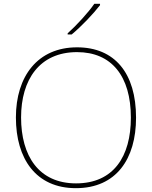

<svg xmlns="http://www.w3.org/2000/svg" viewBox="-20 -972 794 1002"><path d="M502 -945V-952H472C443 -909 378 -838 333 -798V-792H354C407 -836 467 -900 502 -945ZM690 -358C690 -590 579 -725 382 -725C177 -725 63 -574 63 -359C63 -143 168 10 376 10C587 10 690 -143 690 -358ZM90 -359C90 -556 186 -700 382 -700C562 -700 663 -575 663 -358C663 -156 573 -15 377 -15C182 -15 90 -159 90 -359Z"/></svg>

Font: Noto Sans Telugu Thin
Style: Regular
Weight: 100
Designer: Jelle Bosma - Monotype Design Team
Foundry: Monotype Imaging Inc.
Version: Version 2.005